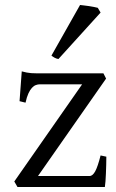

<svg xmlns="http://www.w3.org/2000/svg" viewBox="-20 -747 464 767"><path d="M404.8 -121.1Q404.8 -105.5 404.3 -87.9Q403.8 -70.3 403.1 -53.7Q402.3 -37.1 401.4 -22.9Q400.4 -8.8 398.9 0H49.8L37.1 -22L308.1 -410.2H139.2Q131.3 -410.2 123.3 -407.2Q115.2 -404.3 107.7 -396.2Q100.1 -388.2 93.5 -373.8Q86.9 -359.4 82 -336.9L58.1 -342.8L66.9 -461.9Q77.6 -459 86.4 -457.3Q95.2 -455.6 104.7 -454.8Q114.3 -454.1 125.5 -454.1H393.1L403.8 -433.1L131.8 -43.9H337.9Q350.1 -43.9 360.4 -62.7Q370.6 -81.5 381.8 -126ZM213.4 -511.2Q204.6 -512.7 197.8 -516.6Q190.9 -520.5 185.5 -524.9L299.8 -727.1Q305.7 -726.6 315.2 -725.3Q324.7 -724.1 335.2 -722.7Q345.7 -721.2 355.5 -719.2Q365.2 -717.3 370.6 -715.8L381.8 -696.8Z"/></svg>

Font: Gentium Plus APac
Style: Regular
Weight: 400
Designer: J. Victor Gaultney, Annie Olsen, Iska Routamaa, Becca Hirsbrunner
Foundry: SIL International
Version: Version 5.000